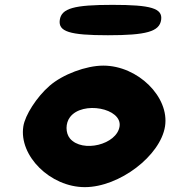

<svg xmlns="http://www.w3.org/2000/svg" viewBox="-20 -820 701 790"><path d="M184 -467C131 -421 83 -346 76 -300C57 -179 187 -50 329 -50C471 -50 640 -179 659 -300C678 -421 547 -550 405 -550C334 -550 238 -514 184 -467ZM472 -300C461 -225 319 -190 268 -250C249 -273 249 -313 268 -338C319 -406 483 -375 472 -300ZM226 -738C219 -690 266 -675 424 -675C582 -675 636 -690 643 -738C650 -786 601 -800 443 -800C285 -800 233 -786 226 -738Z"/></svg>

Font: Hussar Skorodowane
Style: Ky
Weight: 700
Foundry: Cannot Into Space Fonts
Version: Version 0.892